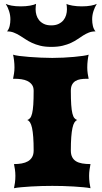

<svg xmlns="http://www.w3.org/2000/svg" viewBox="-20 -991 539 1011"><path d="M53.7 0Q56.6 -12.2 58.8 -29.5Q61 -46.9 61 -65.4Q61 -82.5 58.6 -98.9Q56.2 -115.2 53.7 -127Q75.7 -127 94.5 -130.4Q113.3 -133.8 127.2 -141.8Q141.1 -149.9 149.2 -163.8Q157.2 -177.7 157.2 -198.7Q157.2 -239.7 155 -269Q152.8 -298.3 148.7 -317.4Q144.5 -336.4 138.2 -346.4Q131.8 -356.4 123.5 -358.9Q132.3 -361.8 138.7 -369.4Q145 -377 149.2 -394Q153.3 -411.1 155.3 -439.7Q157.2 -468.3 157.2 -513.2Q157.2 -532.7 148.2 -544.9Q139.2 -557.1 124.8 -564.2Q110.4 -571.3 92.8 -573.7Q75.2 -576.2 58.1 -576.2H48.8Q51.3 -587.9 53.7 -603.3Q56.2 -618.7 56.2 -635.7Q56.2 -653.8 54 -672.4Q51.8 -690.9 48.8 -703.1Q58.1 -699.7 81.3 -696.5Q104.5 -693.4 133.8 -691.2Q163.1 -689 195.3 -687.5Q227.5 -686 255.4 -686Q283.7 -686 313.5 -687.5Q343.3 -689 369.6 -691.4Q396 -693.8 416.5 -696.8Q437 -699.7 446.8 -703.1Q443.8 -690.9 441.7 -672.4Q439.5 -653.8 439.5 -635.7Q439.5 -618.7 441.9 -603.3Q444.3 -587.9 446.8 -576.2H436.5Q418.5 -576.2 403.3 -573.7Q388.2 -571.3 377 -564.2Q365.7 -557.1 359.4 -544.9Q353 -532.7 353 -513.2Q353 -468.3 355 -439.7Q356.9 -411.1 361.1 -394Q365.2 -377 371.6 -369.4Q377.9 -361.8 386.7 -358.9Q378.4 -356.4 372.1 -346.4Q365.7 -336.4 361.6 -317.4Q357.4 -298.3 355.2 -269Q353 -239.7 353 -198.7Q353 -177.7 360.1 -163.8Q367.2 -149.9 380.4 -141.8Q393.6 -133.8 412.8 -130.4Q432.1 -127 456.5 -127Q454.1 -115.2 451.7 -98.9Q449.2 -82.5 449.2 -65.4Q449.2 -46.9 451.4 -29.5Q453.6 -12.2 456.5 0Q442.4 -2.9 418.7 -5.1Q395 -7.3 366.9 -9Q338.9 -10.7 309.6 -11.5Q280.3 -12.2 255.4 -12.2Q230.5 -12.2 200.9 -11.5Q171.4 -10.7 143.3 -9Q115.2 -7.3 91.3 -5.1Q67.4 -2.9 53.7 0ZM250 -744.1Q216.8 -744.1 192.1 -750.2Q167.5 -756.3 148.2 -765.4Q128.9 -774.4 113.3 -784.9Q97.7 -795.4 82.8 -804.4Q67.9 -813.5 52.2 -819.6Q36.6 -825.7 17.1 -825.7Q26.9 -837.4 30.8 -854Q34.7 -870.6 34.7 -889.2Q34.7 -911.1 27.8 -932.4Q21 -953.6 10.3 -970.7Q20 -965.3 41 -961.4Q62 -957.5 89.8 -957.5Q102.5 -957.5 115 -958.5Q127.4 -959.5 138.2 -961.4Q148.9 -963.4 157.2 -965.8Q165.5 -968.3 169.9 -970.7Q168.9 -963.9 168.2 -956.8Q167.5 -949.7 167.5 -941.9Q167.5 -926.8 171.9 -911.6Q176.3 -896.5 186 -884.5Q195.8 -872.6 211.4 -865Q227.1 -857.4 250 -857.4Q272.5 -857.4 288.3 -865Q304.2 -872.6 314 -884.5Q323.7 -896.5 328.1 -911.6Q332.5 -926.8 332.5 -941.9Q332.5 -949.2 331.8 -956.5Q331.1 -963.9 330.1 -970.7Q334.5 -967.8 342.8 -965.6Q351.1 -963.4 361.8 -961.4Q372.6 -959.5 385 -958.5Q397.5 -957.5 410.2 -957.5Q438 -957.5 459 -961.4Q480 -965.3 489.7 -970.7Q479 -953.6 472.2 -932.4Q465.3 -911.1 465.3 -889.2Q465.3 -870.6 469.2 -854Q473.1 -837.4 482.9 -825.7Q463.4 -825.7 448 -819.6Q432.6 -813.5 418.2 -804.4Q403.8 -795.4 388.7 -784.9Q373.5 -774.4 354.2 -765.4Q335 -756.3 309.6 -750.2Q284.2 -744.1 250 -744.1Z"/></svg>

Font: Arbutus
Style: Regular
Weight: 400
Designer: Karolina Lach
Foundry: Sorkin Type Co.
Version: Version 1.002